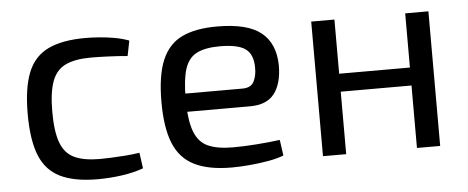

<svg xmlns="http://www.w3.org/2000/svg" viewBox="-41 -590 1688 692"><g transform="rotate(-5 803.0 -243.5)"><path d="M287 -499Q309 -499 336.5 -497Q364 -495 392 -490Q420 -485 444 -476L433 -421Q400 -424 363.5 -425.5Q327 -427 301 -427Q244 -427 209.5 -411Q175 -395 160 -355Q145 -315 145 -244Q145 -173 160 -132.5Q175 -92 209.5 -76Q244 -60 301 -60Q316 -60 340.5 -61Q365 -62 392.5 -64Q420 -66 445 -70L453 -13Q417 0 373.5 6Q330 12 287 12Q203 12 152 -13Q101 -38 78.5 -94Q56 -150 56 -244Q56 -338 78.5 -394Q101 -450 152 -474.5Q203 -499 287 -499Z M763 -499Q873 -499 922.5 -459Q972 -419 973 -340Q973 -275 945.5 -238.5Q918 -202 857 -202H572V-268H835Q867 -268 877.5 -290.5Q888 -313 887 -340Q887 -387 860 -407Q833 -427 767 -427Q714 -427 683.5 -411.5Q653 -396 640.5 -357.5Q628 -319 628 -250Q628 -172 643.5 -131Q659 -90 693 -75Q727 -60 783 -60Q823 -60 869.5 -63.5Q916 -67 953 -72L961 -15Q939 -6 905 0Q871 6 835.5 9Q800 12 772 12Q689 12 637.5 -13.5Q586 -39 563 -95.5Q540 -152 540 -245Q540 -341 563.5 -396.5Q587 -452 636 -475.5Q685 -499 763 -499Z M1187 -487V0H1103V-487ZM1452 -291V-226H1181V-291ZM1527 -487V0H1443V-487Z"/></g></svg>

Font: Exo 2
Style: Regular
Weight: 400
Designer: Natanael Gama
Foundry: Natanael Gama
Version: Version 2.010